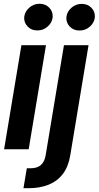

<svg xmlns="http://www.w3.org/2000/svg" viewBox="-20 -783 518 1007"><path d="M1.5 0 92.3 -545.9H221.2L130.4 0ZM175.8 -623.5Q145 -623 125 -643.8Q105 -664.6 106.9 -692.9Q109.9 -722.2 133.3 -742.7Q156.7 -763.2 187.5 -763.2Q218.3 -763.2 238.3 -742.7Q258.3 -722.2 256.3 -692.9Q253.4 -664.6 230 -643.8Q206.5 -623 175.8 -623.5ZM315.4 -545.9H444.3L348.6 31.2Q338.9 90.3 310.1 128.7Q281.2 167 235.4 185.5Q189.5 204.1 129.4 204.1H103L120.6 99.6H139.2Q176.3 99.6 195.3 81.8Q214.4 64 219.7 29.8ZM397 -623Q366.2 -622.6 346.2 -643.3Q326.2 -664.1 328.1 -692.4Q331.1 -721.7 354.5 -742.2Q377.9 -762.7 408.7 -762.7Q439.5 -762.7 459.5 -742.2Q479.5 -721.7 477.5 -692.4Q474.6 -664.1 451.2 -643.3Q427.7 -622.6 397 -623Z"/></svg>

Font: Inter Tight SemiBold
Style: Italic
Weight: 600
Italic angle: -9.39999°
Designer: Rasmus Andersson
Foundry: rsms
Version: Version 3.004